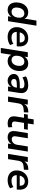

<svg xmlns="http://www.w3.org/2000/svg" viewBox="1903 -2648 925 4771"><g transform="rotate(90 2365.5 -262.5)"><path d="M225 10Q167 10 124.5 -17.5Q82 -45 60 -95Q38 -145 40 -211Q42 -294 72.5 -359.5Q103 -425 158 -463Q213 -501 289 -501Q345 -501 387.5 -474.5Q430 -448 447 -396L442 -397L491 -705H618L506 0H384L400 -93H403Q385 -61 358 -38Q331 -15 297.5 -2.5Q264 10 225 10ZM274 -87Q320 -87 351.5 -111.5Q383 -136 401 -179.5Q419 -223 420 -277Q422 -338 393.5 -371.5Q365 -405 313 -405Q268 -405 236 -380Q204 -355 186 -312Q168 -269 167 -214Q165 -154 193.5 -120.5Q222 -87 274 -87Z M901 10Q822 10 766.5 -18.5Q711 -47 682 -99Q653 -151 655 -220Q657 -301 692 -364Q727 -427 788.5 -464Q850 -501 929 -501Q1009 -501 1056.5 -466.5Q1104 -432 1122.5 -373Q1141 -314 1132 -243L1129 -216H755L765 -290H1050L1032 -274Q1039 -315 1029.5 -346.5Q1020 -378 995 -397Q970 -416 928 -416Q884 -416 853.5 -396Q823 -376 805 -344Q787 -312 781 -275L776 -246Q768 -196 781.5 -160Q795 -124 828.5 -105Q862 -86 912 -86Q956 -86 996 -98Q1036 -110 1068 -134L1099 -52Q1062 -22 1009 -6Q956 10 901 10Z M1172 180 1278 -491H1400L1386 -398H1380Q1399 -431 1426 -454.5Q1453 -478 1486.5 -489.5Q1520 -501 1559 -501Q1617 -501 1659.5 -474Q1702 -447 1724.5 -397Q1747 -347 1745 -280Q1743 -199 1712.5 -133Q1682 -67 1626.5 -28.5Q1571 10 1495 10Q1438 10 1395.5 -17Q1353 -44 1337 -95H1343L1299 180ZM1472 -87Q1517 -87 1549 -112Q1581 -137 1598.5 -180Q1616 -223 1617 -277Q1619 -338 1590.5 -371.5Q1562 -405 1510 -405Q1466 -405 1433.5 -380Q1401 -355 1383.5 -312Q1366 -269 1365 -215Q1363 -154 1391.5 -120.5Q1420 -87 1472 -87Z M1984 10Q1937 10 1899 -11Q1861 -32 1839 -66.5Q1817 -101 1818 -144Q1819 -196 1850 -228Q1881 -260 1943.5 -276Q2006 -292 2103 -292H2182L2171 -219H2107Q2048 -219 2012 -213.5Q1976 -208 1959.5 -193Q1943 -178 1942 -150Q1941 -116 1964.5 -97Q1988 -78 2024 -78Q2056 -78 2083.5 -92Q2111 -106 2130 -132Q2149 -158 2154 -193L2173 -309Q2181 -358 2157.5 -382.5Q2134 -407 2076 -407Q2033 -407 1990.5 -395Q1948 -383 1904 -357L1877 -443Q1904 -462 1939.5 -475Q1975 -488 2015 -494.5Q2055 -501 2095 -501Q2174 -501 2220 -473Q2266 -445 2283 -395.5Q2300 -346 2289 -280L2245 0H2129L2145 -104H2152Q2137 -66 2111 -40.5Q2085 -15 2052.5 -2.5Q2020 10 1984 10Z M2379 0 2457 -491H2579L2560 -373H2552Q2572 -428 2617 -462.5Q2662 -497 2728 -501L2775 -504L2771 -394L2687 -386Q2643 -382 2614 -366Q2585 -350 2570 -321.5Q2555 -293 2548 -253L2508 0Z M3047 10Q2981 10 2938.5 -14.5Q2896 -39 2880 -82.5Q2864 -126 2873 -184L2907 -397H2812L2827 -491H2924L2946 -636H3071L3049 -491H3203L3188 -397H3034L3001 -192Q2992 -139 3013 -116.5Q3034 -94 3078 -94Q3094 -94 3109.5 -97Q3125 -100 3139 -105L3145 -10Q3127 0 3099.5 5Q3072 10 3047 10Z M3389 10Q3335 10 3297.5 -12.5Q3260 -35 3245 -81.5Q3230 -128 3241 -198L3287 -491H3415L3369 -200Q3363 -165 3368.5 -140.5Q3374 -116 3392 -104Q3410 -92 3440 -92Q3477 -92 3505.5 -109Q3534 -126 3553 -156.5Q3572 -187 3578 -227L3619 -491H3746L3669 0H3547L3562 -100H3569Q3542 -47 3495.5 -18.5Q3449 10 3389 10Z M3805 0 3883 -491H4005L3986 -373H3978Q3998 -428 4043 -462.5Q4088 -497 4154 -501L4201 -504L4197 -394L4113 -386Q4069 -382 4040 -366Q4011 -350 3996 -321.5Q3981 -293 3974 -253L3934 0Z M4461 10Q4382 10 4326.5 -18.5Q4271 -47 4242 -99Q4213 -151 4215 -220Q4217 -301 4252 -364Q4287 -427 4348.5 -464Q4410 -501 4489 -501Q4569 -501 4616.5 -466.5Q4664 -432 4682.5 -373Q4701 -314 4692 -243L4689 -216H4315L4325 -290H4610L4592 -274Q4599 -315 4589.5 -346.5Q4580 -378 4555 -397Q4530 -416 4488 -416Q4444 -416 4413.5 -396Q4383 -376 4365 -344Q4347 -312 4341 -275L4336 -246Q4328 -196 4341.5 -160Q4355 -124 4388.5 -105Q4422 -86 4472 -86Q4516 -86 4556 -98Q4596 -110 4628 -134L4659 -52Q4622 -22 4569 -6Q4516 10 4461 10Z"/></g></svg>

Font: Nunito Sans 11pt
Style: Bold Italic
Weight: 700
Italic angle: -9°
Version: Version 3.101;gftools[0.9.27]